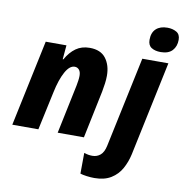

<svg xmlns="http://www.w3.org/2000/svg" viewBox="-103 -866 1155 1204"><g transform="rotate(10 474.0 -264.0)"><path d="M13 0 129 -549H261L253 -459H257Q284 -507 320.5 -533Q357 -559 408 -559Q478 -559 511 -515.5Q544 -472 544 -405Q544 -382 540.5 -355.5Q537 -329 532 -303L469 0H302L367 -311Q370 -326 372.5 -343.5Q375 -361 375 -375Q375 -400 364 -413Q353 -426 336 -426Q303 -426 276 -376.5Q249 -327 232 -246L179 0ZM849 -610Q814 -610 791 -624.5Q768 -639 768 -674Q768 -720 794 -744Q820 -768 866 -768Q899 -768 923.5 -754Q948 -740 948 -705Q948 -663 923.5 -636.5Q899 -610 849 -610ZM577 240Q554 240 528 236.5Q502 233 487 228L488 96Q504 101 516 103Q528 105 541 105Q570 105 591.5 87Q613 69 622 27L744 -549H910L783 53Q772 103 748.5 145.5Q725 188 683 214Q641 240 577 240Z"/></g></svg>

Font: Noto Sans Disp ExtBd
Style: Italic
Weight: 800
Italic angle: -12°
Designer: Monotype Design Team
Foundry: Monotype Imaging Inc.
Version: Version 2.000;GOOG;noto-source:20170915:90ef993387c0